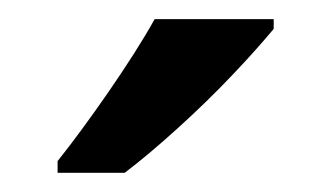

<svg xmlns="http://www.w3.org/2000/svg" viewBox="-20 -786 345 200"><path d="M265.1 -766.1H141.1C117.2 -722.7 69.3 -654.8 40 -618.2V-606H109.9C126 -618.2 144 -633.3 165 -652.3C185.5 -670.9 205.1 -689.9 223.1 -709C241.2 -728 254.9 -743.7 265.1 -755.9Z"/></svg>

Font: Noto Reveo Sans
Style: Regular
Weight: 500
Designer: Monotype Design Team
Foundry: Monotype Imaging Inc.
Version: Version 2.007